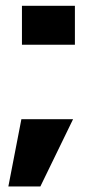

<svg xmlns="http://www.w3.org/2000/svg" viewBox="-20 -564 354 678"><path d="M57.5 -543.5V-406H244.5V-543.5ZM9.5 94.5H122.5L238 -143H55.5Z"/></svg>

Font: Anybody UltraCondensed Thin ExtraBold
Style: Regular
Weight: 800
Version: Version 1.111